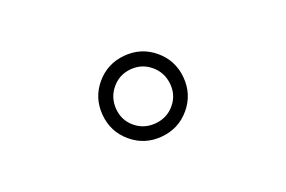

<svg xmlns="http://www.w3.org/2000/svg" viewBox="-42 -776 607 408"><g transform="rotate(20 261.0 -572.0)"><path d="M262 -477Q223 -477 195 -505Q167 -533 167 -572Q167 -611 195 -639Q223 -667 262 -667Q301 -667 329 -639Q357 -611 357 -572Q357 -533 329 -505Q301 -477 262 -477ZM262 -508Q288 -508 307 -527Q326 -546 326 -572Q326 -598 307 -616.5Q288 -635 262 -635Q236 -635 217.5 -616.5Q199 -598 199 -572Q199 -546 217.5 -527Q236 -508 262 -508Z"/></g></svg>

Font: Zector
Style: Regular
Weight: 400
Designer: GGBot
Version: 0.72